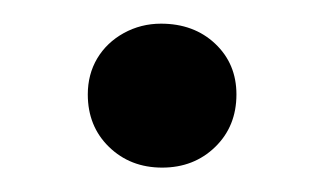

<svg xmlns="http://www.w3.org/2000/svg" viewBox="-20 -129 269 159"><path d="M114.3 9.8Q87.9 9.8 70.3 -7.3Q52.7 -24.4 52.7 -50.8Q52.7 -67.4 60.5 -80.6Q68.4 -93.8 82.5 -101.6Q96.7 -109.4 113.3 -109.4Q140.6 -109.4 158.2 -92.8Q175.8 -76.2 175.8 -50.8Q175.8 -24.4 158.2 -7.3Q140.6 9.8 114.3 9.8Z"/></svg>

Font: Crimson Pro ExtraLight
Style: Regular
Weight: 400
Version: Version 1.002